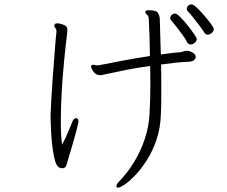

<svg xmlns="http://www.w3.org/2000/svg" viewBox="-20 -798 1040 881"><path d="M961 -665Q961 -655 952 -647Q943 -639 933 -639Q923 -639 917 -649Q912 -658 897.5 -677.5Q883 -697 867 -717Q851 -737 841 -747Q837 -751 837 -757Q837 -765 843.5 -771.5Q850 -778 859 -778Q867 -778 883.5 -762.5Q900 -747 918 -726Q936 -705 948.5 -687.5Q961 -670 961 -665ZM841 -565Q851 -564 862.5 -557.5Q874 -551 877 -543Q878 -541 878 -537Q878 -528 870 -522Q862 -516 851 -515Q822 -514 788 -510.5Q754 -507 719 -502Q720 -477 720 -452.5Q720 -428 720 -402Q720 -371 720 -338.5Q720 -306 718 -271Q716 -210 698.5 -158Q681 -106 655 -65Q629 -24 602 4.5Q575 33 553 48Q531 63 522 63Q514 63 514 56Q514 47 529 32Q565 -5 595 -54Q625 -103 644 -159.5Q663 -216 666 -273Q668 -305 669 -341.5Q670 -378 670 -417Q670 -436 669.5 -456Q669 -476 669 -495Q613 -488 560 -477.5Q507 -467 467 -458Q460 -457 453.5 -455Q447 -453 440 -453Q420 -453 409 -469Q398 -485 398 -492Q398 -498 401 -499Q407 -501 408 -501Q412 -501 416 -499.5Q420 -498 426 -498Q432 -498 436 -499Q475 -507 539 -519Q603 -531 668 -541Q667 -587 666 -629.5Q665 -672 663 -708Q662 -726 654.5 -730.5Q647 -735 647 -743V-745Q649 -751 663 -751Q698 -751 705 -738.5Q712 -726 713 -715L718 -548Q741 -551 763 -554Q785 -557 804 -558Q813 -559 821.5 -562Q830 -565 839 -565ZM883 -620Q883 -610 874 -602Q865 -594 854 -594Q844 -594 838 -605Q834 -615 820 -634.5Q806 -654 790.5 -674Q775 -694 766 -704Q761 -709 761 -715Q761 -723 768 -729.5Q775 -736 783 -736Q791 -736 807.5 -719.5Q824 -703 841.5 -681Q859 -659 871 -641Q883 -623 883 -620ZM332 -256Q340 -253 340 -240Q340 -239 339.5 -237Q339 -235 339 -233Q338 -226 332.5 -205.5Q327 -185 319.5 -158.5Q312 -132 304.5 -106.5Q297 -81 291.5 -63Q286 -45 285 -41Q282 -32 277 -29Q272 -26 267 -26Q259 -26 253 -29Q241 -33 233.5 -57.5Q226 -82 221.5 -116.5Q217 -151 215 -184.5Q213 -218 212.5 -242Q212 -266 212 -268Q213 -298 215.5 -344.5Q218 -391 222 -442.5Q226 -494 229.5 -540.5Q233 -587 235.5 -617.5Q238 -648 239 -651V-655Q239 -664 234 -669Q229 -674 229 -680Q229 -681 229.5 -682Q230 -683 230 -684Q232 -691 243 -691Q248 -691 252.5 -690Q257 -689 264 -687Q278 -683 283.5 -677.5Q289 -672 289 -660Q289 -657 289 -653.5Q289 -650 288 -645Q281 -588 274 -517Q267 -446 263 -373.5Q259 -301 259 -240Q259 -173 265 -134Q282 -166 295 -198Q308 -230 313 -242Q316 -250 321 -253Q326 -256 330 -256Z"/></svg>

Font: Moon Stars Kai T Light
Style: Regular
Weight: 300
Designer: GuiWonder
Version: Version 1.101